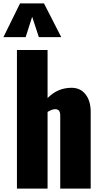

<svg xmlns="http://www.w3.org/2000/svg" viewBox="-49 -1102 597 1122"><path d="M-29 -885 68 -1082H208L309 -885H178L139 -1004L101 -885ZM50 0V-810H229V-529Q288 -589 369 -589Q421 -589 451 -550.5Q481 -512 481 -449V0H303V-428Q303 -464 274 -464Q255 -464 229 -448V0Z"/></svg>

Font: Oswald Heavy
Style: Regular
Weight: 400
Designer: Vernon Adams
Foundry: Vernon Adams
Version: Version 4.101